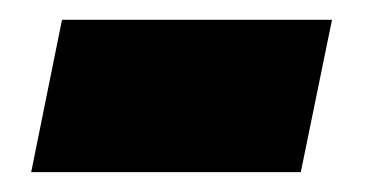

<svg xmlns="http://www.w3.org/2000/svg" viewBox="-20 -364 369 192"><path d="M42 -344.2H312L280.8 -191.9H11.2Z"/></svg>

Font: Open Sans Hebrew Extra Bold
Style: Italic
Weight: 800
Italic angle: -12°
Foundry: Ascender Corporation, Yanek Iontef
Version: Version 2.001;PS 002.001;hotconv 1.0.70;makeotf.lib2.5.58329